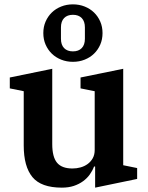

<svg xmlns="http://www.w3.org/2000/svg" viewBox="-20 -850 680 882"><path d="M264 12Q169 12 129 -36.5Q89 -85 89 -182V-431L25 -444V-494L220 -534V-188Q220 -129 242 -102.5Q264 -76 313 -76Q332 -76 350 -81Q368 -86 382.5 -96.5Q397 -107 406 -123Q415 -139 415 -161V-431L350 -444V-494L546 -534V-91L610 -78V-28L417 12V-85H412Q405 -66 392.5 -48.5Q380 -31 361.5 -17.5Q343 -4 319 4Q295 12 264 12ZM315 -614Q341 -614 355.5 -629Q370 -644 370 -672V-724Q370 -752 355.5 -767Q341 -782 315 -782Q289 -782 274.5 -767Q260 -752 260 -724V-672Q260 -644 274.5 -629Q289 -614 315 -614ZM315 -566Q286 -566 261 -576Q236 -586 218 -603.5Q200 -621 189.5 -645Q179 -669 179 -698Q179 -727 189.5 -751Q200 -775 218 -792.5Q236 -810 261 -820Q286 -830 315 -830Q344 -830 369 -820Q394 -810 412 -792.5Q430 -775 440.5 -751Q451 -727 451 -698Q451 -669 440.5 -645Q430 -621 412 -603.5Q394 -586 369 -576Q344 -566 315 -566Z"/></svg>

Font: IBM Plex Serif SmBld
Style: Regular
Weight: 600
Designer: Mike Abbink, Paul van der Laan, Pieter van Rosmalen
Foundry: Bold Monday
Version: Version 3.001